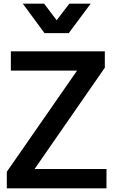

<svg xmlns="http://www.w3.org/2000/svg" viewBox="-20 -1024 616 1044"><path d="M17 0H559V-105H168L550 -656V-745H39V-640H399L17 -90ZM104 -1004 222 -844H354L473 -1004H357L288 -914L220 -1004Z"/></svg>

Font: Mluvka SemiBold
Style: Regular
Weight: 600
Designer: Modified by Jiří Krblich, Original typeface by Gumpita Rahayu
Foundry: Gumpita Rahayu & Jiří Krblich
Version: Version 2.000;Glyphs 3.1.1 (3134)